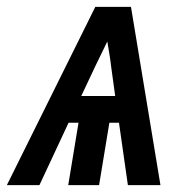

<svg xmlns="http://www.w3.org/2000/svg" viewBox="-50 -540 570 560"><path d="M-30 0 228 -520H332L418 0H323L297 -182H269L239 0H149L179 -182H150L65 0ZM187 -260H286L274 -347Q272 -365 269 -383Q266 -401 263 -419Q254 -401 245.5 -383Q237 -365 228 -347Z"/></svg>

Font: Iosevka SS04 Semibold
Style: Italic
Weight: 600
Italic angle: -9°
Monospace: yes
Designer: Belleve Invis
Foundry: Belleve Invis
Version: Version 19.0.0; ttfautohint (v1.8.4)